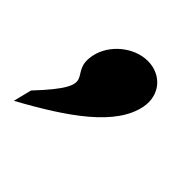

<svg xmlns="http://www.w3.org/2000/svg" viewBox="-86 -164 395 395"><g transform="rotate(45 111.5 33.5)"><path d="M-1 160C103 103 183 47 196 -20C204 -61 176 -93 136 -93C96 -93 56 -60 48 -20C35 45 110 13 9 120Z"/></g></svg>

Font: Charger EcoBold
Style: Obl
Weight: 1000
Designer: Jasper
Foundry: Cannot Into Space Fonts
Version: Version 1.1